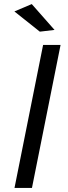

<svg xmlns="http://www.w3.org/2000/svg" viewBox="-20 -920 334 940"><path d="M191 -700H276.5L136.5 0H51ZM50.5 -864 135.5 -900 247 -773.5 175 -765Z"/></svg>

Font: Argentum Sans Light
Style: Italic
Weight: 300
Italic angle: -11.3°
Designer: Julieta Ulanovsky (font), Owen Earl (portions from Jones font), Cristiano Sobral (main changes and remaster)
Foundry: Julieta Ulanovsky (font), Owen Earl (portions from Jones font), Cristiano Sobral (main changes and remaster)
Version: Version 3.127